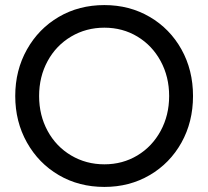

<svg xmlns="http://www.w3.org/2000/svg" viewBox="-20 -728 820 756"><path d="M211.5 -38.5C264.5 -7.5 324.3 8 391 8C457 8 516.5 -7.5 569.5 -38.5C622.5 -69.5 664.2 -112.2 694.5 -166.5C724.8 -220.8 740 -282 740 -350C740 -418 724.8 -479.2 694.5 -533.5C664.2 -587.8 622.5 -630.5 569.5 -661.5C516.5 -692.5 457 -708 391 -708C324.3 -708 264.5 -692.5 211.5 -661.5C158.5 -630.5 116.7 -587.7 86 -533C55.3 -478.3 40 -417.3 40 -350C40 -282.7 55.3 -221.7 86 -167C116.7 -112.3 158.5 -69.5 211.5 -38.5ZM521 -116C482.3 -92.7 439 -81 391 -81C343 -81 299.3 -92.7 260 -116C220.7 -139.3 189.8 -171.5 167.5 -212.5C145.2 -253.5 134 -299.3 134 -350C134 -400.7 145.2 -446.5 167.5 -487.5C189.8 -528.5 220.7 -560.7 260 -584C299.3 -607.3 343 -619 391 -619C439 -619 482.3 -607.3 521 -584C559.7 -560.7 590.2 -528.5 612.5 -487.5C634.8 -446.5 646 -400.7 646 -350C646 -299.3 634.8 -253.5 612.5 -212.5C590.2 -171.5 559.7 -139.3 521 -116Z"/></svg>

Font: Rookery
Style: Regular
Weight: 400
Designer: Ryan Kimball / Julieta Ulanovsky
Foundry: Motorola Mobility LLC.
Version: Version 1.0